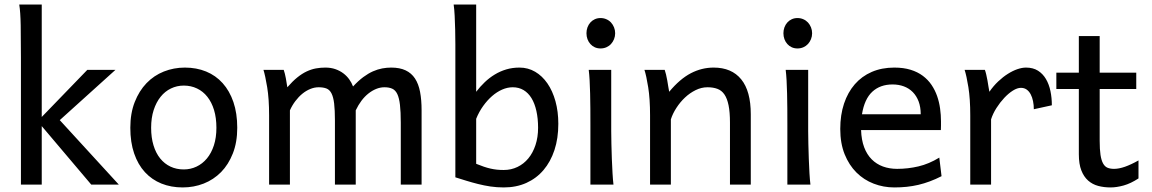

<svg xmlns="http://www.w3.org/2000/svg" viewBox="-20 -801 4996 833"><path d="M70.8 0V-551.8Q70.8 -630.9 69.8 -690.2Q68.8 -749.5 63.5 -781.2H161.1V-293.5L358.9 -498H481L239.3 -279.8L495.6 0H376L161.1 -253.9V0Z M635.7 -246.6Q635.7 -204.1 646 -170.4Q656.2 -136.7 675 -113.5Q693.8 -90.3 719.7 -78.1Q745.6 -65.9 777.3 -65.9Q806.6 -65.9 832.5 -78.1Q858.4 -90.3 877.7 -113.5Q897 -136.7 908 -170.4Q918.9 -204.1 918.9 -246.6Q918.9 -289.6 908.7 -323.5Q898.4 -357.4 879.6 -381.1Q860.8 -404.8 834.7 -417.2Q808.6 -429.7 777.3 -429.7Q747.6 -429.7 721.7 -417.2Q695.8 -404.8 676.8 -381.1Q657.7 -357.4 646.7 -323.5Q635.7 -289.6 635.7 -246.6ZM545.4 -246.6Q545.4 -309.6 564.5 -358.2Q583.5 -406.7 615.7 -440.2Q647.9 -473.6 690.9 -490.7Q733.9 -507.8 782.2 -507.8Q832.5 -507.8 874.3 -490.7Q916 -473.6 946 -440.2Q976.1 -406.7 992.7 -358.2Q1009.3 -309.6 1009.3 -246.6Q1009.3 -183.6 990.2 -135.3Q971.2 -86.9 939 -54.2Q906.7 -21.5 863.8 -4.6Q820.8 12.2 772.5 12.2Q722.2 12.2 680.4 -4.6Q638.7 -21.5 608.6 -54.2Q578.6 -86.9 562 -135.3Q545.4 -183.6 545.4 -246.6Z M1523.4 0H1433.1V-278.3Q1433.1 -323.7 1429.7 -351.8Q1426.3 -379.9 1418.2 -395.8Q1410.2 -411.6 1396.5 -417Q1382.8 -422.4 1362.3 -422.4Q1344.2 -422.4 1326.2 -415Q1308.1 -407.7 1291.7 -394.3Q1275.4 -380.9 1261.5 -362.5Q1247.6 -344.2 1237.8 -322.3V0H1147.5V-300.3Q1147.5 -372.6 1139.2 -422.6Q1130.9 -472.7 1123 -498H1210.9Q1216.3 -482.4 1220.2 -461.2Q1224.1 -439.9 1226.6 -422.4Q1249 -448.2 1269.5 -464.8Q1290 -481.4 1310.3 -491Q1330.6 -500.5 1350.6 -504.2Q1370.6 -507.8 1391.6 -507.8Q1415.5 -507.8 1435.1 -501Q1454.6 -494.1 1469.5 -482.9Q1484.4 -471.7 1495.1 -456.8Q1505.9 -441.9 1511.7 -425.8Q1534.7 -450.7 1556.2 -466.6Q1577.6 -482.4 1598.1 -491.5Q1618.7 -500.5 1638.4 -504.2Q1658.2 -507.8 1677.2 -507.8Q1714.4 -507.8 1739.7 -495.8Q1765.1 -483.9 1780.5 -460.4Q1795.9 -437 1802.5 -402.3Q1809.1 -367.7 1809.1 -322.3V0H1718.8V-268.6Q1718.8 -315.9 1715.3 -345.7Q1711.9 -375.5 1703.9 -392.6Q1695.8 -409.7 1682.1 -416Q1668.5 -422.4 1647.9 -422.4Q1629.9 -422.4 1612.3 -415.3Q1594.7 -408.2 1578.4 -395.3Q1562 -382.3 1548.1 -363.8Q1534.2 -345.2 1523.4 -322.3Z M2045.9 -781.2V-402.8Q2063 -425.3 2083 -444.3Q2103 -463.4 2126.2 -477.5Q2149.4 -491.7 2176.3 -499.8Q2203.1 -507.8 2233.9 -507.8Q2271 -507.8 2301.8 -489.7Q2332.5 -471.7 2355 -439.2Q2377.4 -406.7 2389.9 -361.8Q2402.3 -316.9 2402.3 -263.7Q2402.3 -200.7 2385.5 -149.9Q2368.7 -99.1 2337.9 -63Q2307.1 -26.9 2263.4 -7.3Q2219.7 12.2 2165.5 12.2Q2135.7 12.2 2107.9 8.1Q2080.1 3.9 2054 -2.7Q2027.8 -9.3 2003.4 -16.8Q1979 -24.4 1955.6 -31.7V-609.4Q1955.6 -640.6 1954.8 -672.1Q1954.1 -703.6 1952.6 -732.2Q1951.2 -760.7 1948.2 -781.2ZM2045.9 -90.3Q2064 -83 2078.9 -77.9Q2093.8 -72.8 2107.9 -69.6Q2122.1 -66.4 2136 -64.9Q2149.9 -63.5 2165.5 -63.5Q2197.8 -63.5 2225.1 -76.7Q2252.4 -89.8 2272.2 -113.8Q2292 -137.7 2303.2 -171.6Q2314.5 -205.6 2314.5 -246.6Q2314.5 -287.1 2307.1 -319.8Q2299.8 -352.5 2285.9 -375.2Q2272 -397.9 2251.5 -410.2Q2231 -422.4 2204.6 -422.4Q2181.6 -422.4 2158.7 -412.4Q2135.7 -402.3 2115 -384.3Q2094.2 -366.2 2076.2 -341.1Q2058.1 -315.9 2045.9 -285.6Z M2524.4 -656.7Q2524.4 -670.4 2528.8 -682.4Q2533.2 -694.3 2541.3 -703.4Q2549.3 -712.4 2560.5 -717.5Q2571.8 -722.7 2585.4 -722.7Q2599.1 -722.7 2610.8 -717.5Q2622.6 -712.4 2630.9 -703.4Q2639.2 -694.3 2644 -682.4Q2648.9 -670.4 2648.9 -656.7Q2648.9 -643.1 2644 -631.1Q2639.2 -619.1 2630.9 -610.1Q2622.6 -601.1 2610.8 -595.9Q2599.1 -590.8 2585.4 -590.8Q2571.8 -590.8 2560.5 -595.9Q2549.3 -601.1 2541.3 -610.1Q2533.2 -619.1 2528.8 -631.1Q2524.4 -643.1 2524.4 -656.7ZM2631.8 -231.9Q2631.8 -208.5 2632.6 -176.5Q2633.3 -144.5 2634.5 -111.8Q2635.7 -79.1 2637.5 -49.3Q2639.2 -19.5 2641.6 0H2541.5V-258.8Q2541.5 -294.4 2541.3 -329.1Q2541 -363.8 2540.3 -394.8Q2539.6 -425.8 2538.1 -452.4Q2536.6 -479 2534.2 -498H2631.8Z M3147 0V-268.6Q3147 -314.5 3140.9 -344.2Q3134.8 -374 3122.8 -391.4Q3110.8 -408.7 3092.5 -415.5Q3074.2 -422.4 3049.3 -422.4Q3022.9 -422.4 2997.8 -409.9Q2972.7 -397.5 2951.7 -377.7Q2930.7 -357.9 2914.6 -333Q2898.4 -308.1 2890.6 -283.2V0H2800.3V-300.3Q2800.3 -372.6 2792.2 -422.6Q2784.2 -472.7 2775.9 -498H2863.8Q2866.7 -490.2 2869.6 -477.8Q2872.6 -465.3 2875 -451.7Q2877.4 -438 2879.4 -424.8L2883.3 -402.8Q2929.7 -458.5 2977.1 -483.2Q3024.4 -507.8 3076.2 -507.8Q3154.3 -507.8 3195.8 -456.8Q3237.3 -405.8 3237.3 -305.2V0Z M3378.9 -656.7Q3378.9 -670.4 3383.3 -682.4Q3387.7 -694.3 3395.8 -703.4Q3403.8 -712.4 3415 -717.5Q3426.3 -722.7 3439.9 -722.7Q3453.6 -722.7 3465.3 -717.5Q3477.1 -712.4 3485.4 -703.4Q3493.7 -694.3 3498.5 -682.4Q3503.4 -670.4 3503.4 -656.7Q3503.4 -643.1 3498.5 -631.1Q3493.7 -619.1 3485.4 -610.1Q3477.1 -601.1 3465.3 -595.9Q3453.6 -590.8 3439.9 -590.8Q3426.3 -590.8 3415 -595.9Q3403.8 -601.1 3395.8 -610.1Q3387.7 -619.1 3383.3 -631.1Q3378.9 -643.1 3378.9 -656.7ZM3486.3 -231.9Q3486.3 -208.5 3487.1 -176.5Q3487.8 -144.5 3489 -111.8Q3490.2 -79.1 3491.9 -49.3Q3493.7 -19.5 3496.1 0H3396V-258.8Q3396 -294.4 3395.8 -329.1Q3395.5 -363.8 3394.8 -394.8Q3394 -425.8 3392.6 -452.4Q3391.1 -479 3388.7 -498H3486.3Z M3715.8 -236.8Q3717.3 -193.8 3729.2 -162.1Q3741.2 -130.4 3762 -109.6Q3782.7 -88.9 3810.8 -78.6Q3838.9 -68.4 3872.1 -68.4Q3919.4 -68.4 3964.8 -79.1Q4010.3 -89.8 4055.2 -117.2L4064.9 -36.6Q4039.1 -23.4 4014.2 -14.2Q3989.3 -4.9 3964.4 1Q3939.5 6.8 3913.8 9.5Q3888.2 12.2 3859.9 12.2Q3813 12.2 3770.5 -4.2Q3728 -20.5 3695.8 -52.5Q3663.6 -84.5 3644.5 -131.8Q3625.5 -179.2 3625.5 -241.7Q3625.5 -302.2 3641.8 -351.3Q3658.2 -400.4 3688.5 -435.3Q3718.8 -470.2 3762.2 -489Q3805.7 -507.8 3859.9 -507.8Q3899.9 -507.8 3930.7 -498.3Q3961.4 -488.8 3983.9 -471.9Q4006.3 -455.1 4021.5 -432.6Q4036.6 -410.2 4045.7 -384.3Q4054.7 -358.4 4058.6 -330.3Q4062.5 -302.2 4062.5 -274.9V-255.9Q4062.5 -243.7 4062 -236.8ZM3852.5 -434.6Q3798.8 -434.6 3764.6 -403.1Q3730.5 -371.6 3719.7 -305.2H3974.6Q3974.6 -336.4 3965.6 -360.6Q3956.5 -384.8 3940.2 -401.4Q3923.8 -418 3901.4 -426.3Q3878.9 -434.6 3852.5 -434.6Z M4189.5 0V-300.3Q4189.5 -372.6 4181.4 -422.6Q4173.3 -472.7 4165 -498H4252.9Q4255.9 -490.2 4258.8 -477.8Q4261.7 -465.3 4264.2 -451.7Q4266.6 -438 4268.6 -424.8L4272.5 -402.8Q4290 -428.2 4310.8 -447.8Q4331.5 -467.3 4352.8 -480.7Q4374 -494.1 4394.3 -501Q4414.6 -507.8 4431.2 -507.8Q4461.9 -507.8 4483.2 -494.4Q4504.4 -481 4517.8 -458.3Q4531.2 -435.5 4537.4 -406Q4543.5 -376.5 4543.5 -344.2L4465.3 -327.1Q4465.3 -345.2 4461.9 -362.1Q4458.5 -378.9 4451.7 -391.8Q4444.8 -404.8 4434.3 -412.4Q4423.8 -419.9 4409.2 -419.9Q4393.6 -419.9 4374.5 -408Q4355.5 -396 4337.2 -376.5Q4318.8 -356.9 4303.2 -332.5Q4287.6 -308.1 4279.8 -283.2V0Z M4563 -485.8H4660.6V-644.5H4751V-485.8H4909.7V-415H4751V-190.4Q4751 -152.8 4754.6 -128.9Q4758.3 -105 4765.9 -91.6Q4773.4 -78.1 4785.2 -73.2Q4796.9 -68.4 4813.5 -68.4Q4834.5 -68.4 4860.8 -77.6Q4887.2 -86.9 4919.4 -105V-26.9Q4885.7 -4.9 4855 3.7Q4824.2 12.2 4798.3 12.2Q4769.5 12.2 4744.6 5.6Q4719.7 -1 4700.9 -17.6Q4682.1 -34.2 4671.4 -61.8Q4660.6 -89.4 4660.6 -131.8V-415H4563Z"/></svg>

Font: Andika Cyr
Style: Regular
Weight: 400
Designer: Victor Gaultney, Annie Olsen, Julie Remington, Don Collingsworth, Eric Hays, Becca Hirsbrunner
Foundry: SIL International
Version: Version 5.000